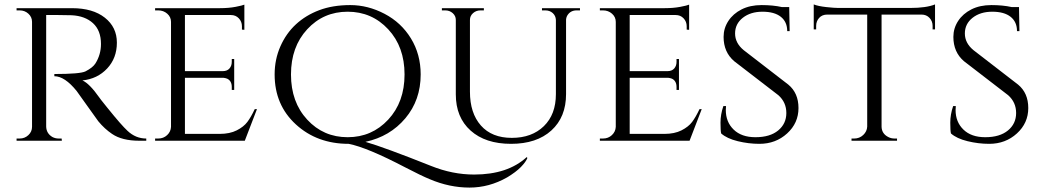

<svg xmlns="http://www.w3.org/2000/svg" viewBox="-20 -637 4728 869"><path d="M242 -569H189V-64Q190 -33 217 -17Q230 -10 246 -10H259L260 0H55V-10H69Q92 -10 108.5 -25.5Q125 -41 125 -63V-538Q125 -560 108.5 -575Q92 -590 69 -590H55V-600H306Q400 -600 454.5 -557Q509 -514 509 -444Q509 -374 465 -327Q421 -280 353 -273Q385 -259 430 -195Q429 -195 464.5 -151Q500 -107 521.5 -82.5Q543 -58 557 -45Q594 -10 642 -10V0H611Q532 0 487 -31Q453 -54 425 -88Q419 -96 374.5 -158.5Q330 -221 327 -225Q273 -292 226 -292V-302Q343 -302 367 -314Q400 -331 412 -350Q437 -390 437 -438Q437 -499 401 -532Q365 -565 304 -568Q277 -569 242 -569Z M696 -10Q720 -10 736.5 -25.5Q753 -41 754 -63V-538Q754 -560 737 -575Q720 -590 696 -590H682V-600H974Q1015 -600 1046 -606Q1077 -612 1086 -616V-502L1075 -503V-518Q1075 -539 1061 -554Q1047 -569 1025 -569H817V-315H988Q1008 -315 1018.5 -327Q1029 -339 1029 -357V-370H1040V-230H1029V-243Q1029 -271 1008 -281Q1000 -284 991 -285H817V-31H974Q1020 -31 1051.5 -47Q1083 -63 1099.5 -85Q1116 -107 1133 -143H1143L1088 0H682V-10Z M2126 153Q2278 153 2364 74L2367 78Q2360 96 2337.5 119Q2315 142 2275 166Q2194 212 2105 212Q2014 212 1925 174Q1888 159 1815 121Q1641 30 1558 14Q1415 14 1319 -74Q1223 -162 1223 -300Q1223 -368 1249 -427Q1275 -486 1319.5 -527Q1364 -568 1425 -591Q1486 -614 1565.5 -614Q1645 -614 1720.5 -574.5Q1796 -535 1840 -463Q1884 -391 1884 -300Q1884 -184 1814.5 -101.5Q1745 -19 1634 5Q1720 30 1931 114Q2028 153 2126 153ZM1370.5 -504.5Q1297 -425 1297 -300Q1297 -175 1370.5 -95.5Q1444 -16 1553.5 -16Q1663 -16 1737 -95.5Q1811 -175 1811 -300Q1811 -425 1737 -504.5Q1663 -584 1553.5 -584Q1444 -584 1370.5 -504.5Z M2605 -590H2590Q2563 -590 2549 -569Q2543 -560 2542 -548V-211Q2542 -107 2475.5 -46.5Q2409 14 2293 14Q2177 14 2110 -46Q2043 -106 2043 -210V-547Q2043 -565 2029 -577.5Q2015 -590 1995 -590H1980V-600H2170V-590H2155Q2135 -590 2121 -577.5Q2107 -565 2107 -547V-222Q2107 -125 2156.5 -69Q2206 -13 2296.5 -13Q2387 -13 2441.5 -66Q2496 -119 2496 -211V-547Q2495 -566 2481.5 -578Q2468 -590 2448 -590H2433V-600H2605Z M2709 -10Q2733 -10 2749.5 -25.5Q2766 -41 2767 -63V-538Q2767 -560 2750 -575Q2733 -590 2709 -590H2695V-600H2987Q3028 -600 3059 -606Q3090 -612 3099 -616V-502L3088 -503V-518Q3088 -539 3074 -554Q3060 -569 3038 -569H2830V-315H3001Q3021 -315 3031.5 -327Q3042 -339 3042 -357V-370H3053V-230H3042V-243Q3042 -271 3021 -281Q3013 -284 3004 -285H2830V-31H2987Q3033 -31 3064.5 -47Q3096 -63 3112.5 -85Q3129 -107 3146 -143H3156L3101 0H2695V-10Z M3244 -33Q3241 -45 3241 -82Q3241 -119 3254 -157H3266Q3265 -148 3265 -139Q3265 -85 3300.5 -50.5Q3336 -16 3399 -16Q3465 -16 3502 -46.5Q3539 -77 3539 -125.5Q3539 -174 3503 -206L3303 -360Q3255 -401 3255 -470Q3255 -509 3276.5 -542Q3298 -575 3336.5 -594.5Q3375 -614 3427 -614Q3479 -614 3519 -605H3552L3554 -496H3543Q3543 -538 3514 -561Q3485 -584 3431 -584Q3377 -584 3342 -556.5Q3307 -529 3307 -485.5Q3307 -442 3346 -410L3548 -254Q3594 -216 3594 -148Q3594 -80 3542.5 -33Q3491 14 3417 14Q3368 14 3319 2Q3270 -10 3244 -33Z M3970 -571V-63Q3971 -32 4000 -17Q4013 -10 4029 -10H4040V0H3834V-10H3846Q3870 -10 3887 -26Q3904 -42 3905 -64V-571H3724Q3701 -571 3687.5 -556Q3674 -541 3674 -520V-504H3663V-617Q3683 -609 3719.5 -605Q3756 -601 3774 -601H4100Q4172 -601 4212 -617V-504H4201V-520Q4201 -541 4187 -556Q4173 -571 4151 -571Z M4284 -33Q4281 -45 4281 -82Q4281 -119 4294 -157H4306Q4305 -148 4305 -139Q4305 -85 4340.5 -50.5Q4376 -16 4439 -16Q4505 -16 4542 -46.5Q4579 -77 4579 -125.5Q4579 -174 4543 -206L4343 -360Q4295 -401 4295 -470Q4295 -509 4316.5 -542Q4338 -575 4376.5 -594.5Q4415 -614 4467 -614Q4519 -614 4559 -605H4592L4594 -496H4583Q4583 -538 4554 -561Q4525 -584 4471 -584Q4417 -584 4382 -556.5Q4347 -529 4347 -485.5Q4347 -442 4386 -410L4588 -254Q4634 -216 4634 -148Q4634 -80 4582.5 -33Q4531 14 4457 14Q4408 14 4359 2Q4310 -10 4284 -33Z"/></svg>

Font: Cinzel
Style: Regular
Weight: 400
Designer: Natanael Gama
Version: Version 1.001;PS 001.001;hotconv 1.0.56;makeotf.lib2.0.21325